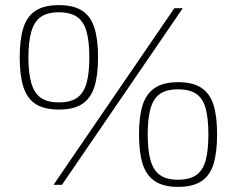

<svg xmlns="http://www.w3.org/2000/svg" viewBox="-20 -722 926 750"><path d="M210 -702Q267 -702 300.5 -680.5Q334 -659 348.5 -614Q363 -569 363 -498Q363 -427 348.5 -382Q334 -337 300.5 -315.5Q267 -294 210 -294Q153 -294 119.5 -315.5Q86 -337 71.5 -382Q57 -427 57 -498Q57 -569 71.5 -614Q86 -659 119.5 -680.5Q153 -702 210 -702ZM210 -674Q165 -674 139.5 -656Q114 -638 102.5 -599Q91 -560 91 -498Q91 -436 102.5 -397Q114 -358 139.5 -340Q165 -322 210 -322Q255 -322 281 -340Q307 -358 318 -397Q329 -436 329 -498Q329 -560 318 -599Q307 -638 281 -656Q255 -674 210 -674ZM694 -690 222 0H189L661 -690ZM676 -401Q733 -401 766.5 -379Q800 -357 814 -312.5Q828 -268 828 -197Q828 -126 814 -81Q800 -36 766.5 -14Q733 8 676 8Q619 8 585.5 -14Q552 -36 537.5 -81Q523 -126 523 -197Q523 -268 537.5 -312.5Q552 -357 585.5 -379Q619 -401 676 -401ZM675 -373Q630 -373 604.5 -355Q579 -337 568 -298Q557 -259 557 -197Q557 -135 568 -96Q579 -57 604.5 -38.5Q630 -20 675 -20Q721 -20 747 -38.5Q773 -57 783.5 -96Q794 -135 794 -197Q794 -259 783.5 -298Q773 -337 747 -355Q721 -373 675 -373Z"/></svg>

Font: Exo 2 ExtraLight
Style: Regular
Weight: 250
Designer: Natanael Gama
Foundry: Natanael Gama
Version: Version 2.010